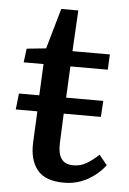

<svg xmlns="http://www.w3.org/2000/svg" viewBox="-51 -710 512 762"><g transform="rotate(5 205.0 -329.0)"><path d="M232 14Q158 14 126 -25.5Q94 -65 97 -134L103 -259H17L24 -323H105L111 -448H32L39 -503L116 -511L162 -672H230L221 -509H370L367 -448H218L212 -323H360L356 -259H208L203 -142Q201 -101 215.5 -79.5Q230 -58 264 -58Q293 -58 317 -72.5Q341 -87 364 -109L396 -70Q379 -47 353.5 -27.5Q328 -8 298 3Q268 14 232 14Z"/></g></svg>

Font: Literata 18pt Medium
Style: Italic
Weight: 500
Italic angle: -2°
Designer: Latin by Veronika Burian and Jose Scaglione. Greek by Irene Vlachou. Cyrillic by Vera Evstafieva
Foundry: TypeTogether
Version: Version 3.103;gftools[0.9.29]